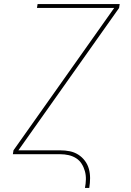

<svg xmlns="http://www.w3.org/2000/svg" viewBox="-20 -755 640 940"><path d="M396 165Q400 144 400.5 123Q401 102 395.5 82.5Q390 63 379.5 46.5Q369 30 352.5 19.5Q336 9 316 4.5Q296 0 275 0H43L46 -19L539 -716H161L164 -735H566L563 -716L70 -19H275Q299 -19 321.5 -14.5Q344 -10 363 2Q382 14 395.5 32Q409 50 415 71.5Q421 93 421 117Q421 141 417 165Z"/></svg>

Font: Iosevka Thin Extended Oblique
Style: Regular
Weight: 100
Width: 7
Italic angle: -9°
Monospace: yes
Designer: Belleve Invis
Foundry: Belleve Invis
Version: Version 32.5.0; ttfautohint (v1.8.4)